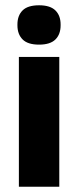

<svg xmlns="http://www.w3.org/2000/svg" viewBox="-20 -707 296 727"><path d="M51.5 0V-491.5H204.5V0ZM128 -538Q85 -538 65.5 -557.8Q46 -577.5 46 -611V-614.5Q46 -648 65.5 -667.5Q85 -687 128 -687Q170 -687 189.8 -667.5Q209.5 -648 209.5 -614.5V-611Q209.5 -577 189.8 -557.5Q170 -538 128 -538Z"/></svg>

Font: Anek Bangla
Style: Bold
Weight: 700
Designer: Sulekha Rajkumar (Bangla), Yesha Goshar (Latin)
Foundry: Ek Type
Version: Version 1.003